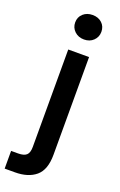

<svg xmlns="http://www.w3.org/2000/svg" viewBox="-207 -772 651 1040"><g transform="rotate(20 118.0 -252.5)"><path d="M135 -584Q102 -584 80.5 -604.5Q59 -625 59 -655Q59 -686 80.5 -705.5Q102 -725 135 -725Q168 -725 189 -705.5Q210 -686 210 -655Q210 -625 189 -604.5Q168 -584 135 -584ZM-29 220V118H11Q45 118 59.5 104.5Q74 91 74 58V-504H194V59Q194 146 150 183Q106 220 30 220Z"/></g></svg>

Font: DM Sans SemiBold
Style: Regular
Weight: 600
Designer: Colophon Foundry, Jonny Pinhorn
Foundry: Colophon Foundry
Version: Version 4.004; ttfautohint (v1.8.4.7-5d5b)